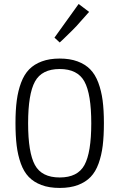

<svg xmlns="http://www.w3.org/2000/svg" viewBox="-20 -925 591 950"><path d="M249.5 -738.8 369.1 -905.3 420.9 -866.2 373.5 -813Q363.3 -800.3 338.9 -775.9Q314.5 -751.5 294.9 -732.9L275.4 -714.8ZM494.1 -316.4Q494.1 -252.4 488.3 -204.6Q482.4 -156.7 467.8 -116Q453.1 -75.2 428.5 -49.6Q403.8 -23.9 365.7 -9.5Q327.6 4.9 275.4 4.9Q223.1 4.9 185.1 -9.5Q147 -23.9 122.3 -49.6Q97.7 -75.2 83 -116Q68.4 -156.7 62.5 -204.6Q56.6 -252.4 56.6 -316.4Q56.6 -379.9 63 -428Q69.3 -476.1 84.5 -516.4Q99.6 -556.6 124.5 -582Q149.4 -607.4 187.3 -621.3Q225.1 -635.3 275.4 -635.3Q325.7 -635.3 363.5 -621.3Q401.4 -607.4 426.3 -582Q451.2 -556.6 466.3 -516.4Q481.4 -476.1 487.8 -428Q494.1 -379.9 494.1 -316.4ZM431.6 -314.9Q431.6 -460 397.7 -521.7Q363.8 -583.5 275.4 -583.5Q187 -583.5 153.1 -521.7Q119.1 -460 119.1 -314.9Q119.1 -170.4 152.8 -108.6Q186.5 -46.9 275.4 -46.9Q364.3 -46.9 397.9 -108.6Q431.6 -170.4 431.6 -314.9Z"/></svg>

Font: Anaheim
Style: Regular
Weight: 400
Designer: vernon adams
Foundry: vernon adams
Version: Version 1.002; ttfautohint (v0.93.5-3d13) -l 8 -r 50 -G 200 